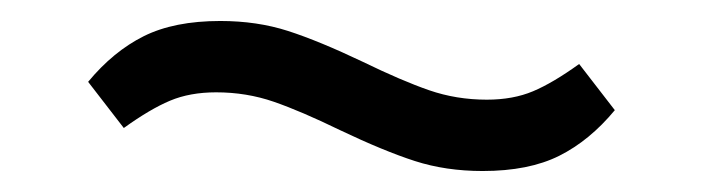

<svg xmlns="http://www.w3.org/2000/svg" viewBox="-20 -412 670 183"><path d="M304 -288Q267 -306 241 -315Q215 -324 186 -324Q161 -324 142 -316Q123 -308 98 -290L64 -334Q88 -363 117 -377.5Q146 -392 190 -392Q225 -392 254.5 -382.5Q284 -373 326 -353Q363 -335 389 -326Q415 -317 444 -317Q469 -317 488 -325Q507 -333 532 -351L566 -307Q542 -278 513 -263.5Q484 -249 440 -249Q405 -249 375.5 -258.5Q346 -268 304 -288Z"/></svg>

Font: IBM Plex Sans JP
Style: Regular
Weight: 400
Designer: Mike Abbink; Paul van der Laan; Pieter van Rosmalen; Wujin Sim; Yejin Wi; Jinhee Kim; Boomi Park; Yona Kim; Kichan Ma
Foundry: Sandoll Inc.
Version: Version 1.000